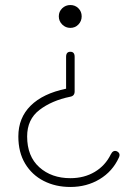

<svg xmlns="http://www.w3.org/2000/svg" viewBox="-20 -733 553 764"><path d="M260 -527Q277 -527 277 -507V-369Q277 -351 259 -348Q186 -333 137 -295.5Q88 -258 88 -190Q88 -111 136.5 -67.5Q185 -24 260 -24Q315 -24 357 -49Q399 -74 421 -119Q430 -137 445 -131Q461 -123 453 -106Q428 -51 376.5 -20Q325 11 260 11Q201 11 154 -13Q107 -37 80 -82Q53 -127 53 -190Q53 -264 102 -312.5Q151 -361 243 -380V-507Q243 -527 260 -527ZM260 -713Q279 -713 292 -700Q305 -687 305 -668Q305 -649 292 -635.5Q279 -622 260 -622Q241 -622 227.5 -635.5Q214 -649 214 -668Q214 -687 227.5 -700Q241 -713 260 -713Z"/></svg>

Font: Zen Maru Gothic Light
Style: Regular
Weight: 300
Designer: Yoshimichi Ohira
Foundry: Positype
Version: Version 1.001